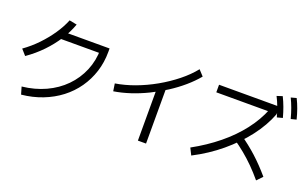

<svg xmlns="http://www.w3.org/2000/svg" viewBox="-95 -1302 2830 1773"><g transform="rotate(20 1320.0 -415.5)"><path d="M147.8 -82.2Q272.2 -95.6 376.1 -143.3Q480 -191.1 555.6 -267.8Q631.1 -344.4 672.8 -443.9Q714.4 -543.3 714.4 -656.7L747.8 -618.9H313.3V-690H791.1V-656.7Q791.1 -553.3 761.7 -461.1Q732.2 -368.9 677.8 -291.1Q623.3 -213.3 546.7 -154.4Q470 -95.6 374.4 -58.3Q278.9 -21.1 168.9 -10ZM33.3 -413.3Q106.7 -465.6 168.9 -530.6Q231.1 -595.6 279.4 -666.7Q327.8 -737.8 355.6 -807.8L430 -793.3Q401.1 -712.2 351.1 -634.4Q301.1 -556.7 233.9 -486.7Q166.7 -416.7 82.2 -357.8Z M946.7 -403.3Q1038.9 -417.8 1136.7 -453.9Q1234.4 -490 1327.8 -542.8Q1421.1 -595.6 1501.7 -660Q1582.2 -724.4 1637.8 -794.4L1687.8 -740Q1638.9 -681.1 1575 -626.1Q1511.1 -571.1 1436.1 -522.8Q1361.1 -474.4 1280 -435Q1198.9 -395.6 1117.2 -368.9Q1035.6 -342.2 957.8 -330ZM1327.8 20V-521.1H1407.8V20Z M1804.4 -85.6Q1942.2 -161.1 2054.4 -252.8Q2166.7 -344.4 2247.2 -448.9Q2327.8 -553.3 2372.2 -665.6L2394.4 -646.7H1855.6V-721.1H2441.1L2447.8 -696.7V-646.7Q2401.1 -524.4 2312.8 -409.4Q2224.4 -294.4 2104.4 -194.4Q1984.4 -94.4 1837.8 -18.9ZM2478.9 -7.8Q2427.8 -68.9 2377.8 -118.9Q2327.8 -168.9 2274.4 -212.8Q2221.1 -256.7 2161.1 -297.8L2208.9 -355.6Q2298.9 -293.3 2376.7 -222.8Q2454.4 -152.2 2531.1 -62.2ZM2460 -620Q2444.4 -675.6 2428.3 -718.9Q2412.2 -762.2 2390 -805.6L2444.4 -823.3Q2466.7 -777.8 2483.3 -732.8Q2500 -687.8 2514.4 -634.4ZM2585.6 -650Q2571.1 -704.4 2555 -748.9Q2538.9 -793.3 2517.8 -836.7L2571.1 -851.1Q2593.3 -806.7 2609.4 -761.1Q2625.6 -715.6 2638.9 -663.3Z"/></g></svg>

Font: Paperlogy 4 Regular
Style: Regular
Weight: 400
Designer: redesigned by Lee Juim, glyphs from Gmarket Sans & Montserrat
Foundry: PT&
Version: Version 1.001